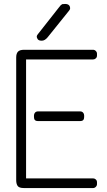

<svg xmlns="http://www.w3.org/2000/svg" viewBox="-20 -952 540 972"><path d="M102 -700H451Q459 -700 465 -694Q471 -688 471 -680V-671Q471 -662 465 -656.5Q459 -651 451 -651H112V-49H451Q459 -49 465 -43.5Q471 -38 471 -29V-20Q471 -12 465 -6Q459 0 451 0H101Q77 0 69.5 -10.5Q62 -21 62 -40V-661Q62 -681 71 -690.5Q80 -700 102 -700ZM172 -388H386Q395 -388 400.5 -382Q406 -376 406 -368V-359Q406 -339 386 -339H172Q152 -339 152 -359V-368Q152 -376 157.5 -382Q163 -388 172 -388ZM309 -932Q335 -932 335 -909Q335 -904 328 -896L221 -763Q207 -746 191.5 -746Q176 -746 171 -753.5Q166 -761 166 -766.5Q166 -772 171 -778L278 -914Q282 -918 283 -920Q284 -922 286.5 -924.5Q289 -927 290 -927.5Q291 -928 294 -930Q297 -932 299 -931.5Q301 -931 304 -931.5Q307 -932 309 -932Z"/></svg>

Font: Text Me One
Style: Regular
Weight: 400
Designer: Julia Petretta
Foundry: Julia Petretta
Version: Version 1.003